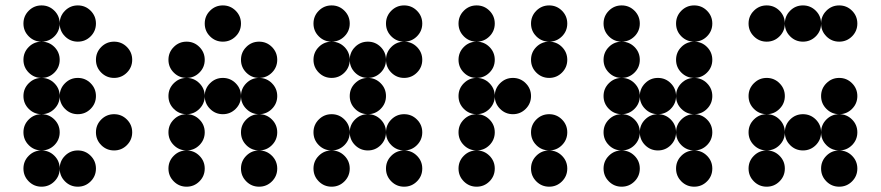

<svg xmlns="http://www.w3.org/2000/svg" viewBox="-20 -704 3321 724"><path d="M205.1 -615.2Q205.1 -586.9 185.1 -566.9Q165 -546.9 136.7 -546.9Q108.4 -546.9 88.4 -566.9Q68.4 -586.9 68.4 -615.2Q68.4 -643.6 88.4 -663.6Q108.4 -683.6 136.7 -683.6Q165 -683.6 185.1 -663.6Q205.1 -643.6 205.1 -615.2ZM341.8 -615.2Q341.8 -586.9 321.8 -566.9Q301.8 -546.9 273.4 -546.9Q245.1 -546.9 225.1 -566.9Q205.1 -586.9 205.1 -615.2Q205.1 -643.6 225.1 -663.6Q245.1 -683.6 273.4 -683.6Q301.8 -683.6 321.8 -663.6Q341.8 -643.6 341.8 -615.2ZM205.1 -478.5Q205.1 -450.2 185.1 -430.2Q165 -410.2 136.7 -410.2Q108.4 -410.2 88.4 -430.2Q68.4 -450.2 68.4 -478.5Q68.4 -506.8 88.4 -526.9Q108.4 -546.9 136.7 -546.9Q165 -546.9 185.1 -526.9Q205.1 -506.8 205.1 -478.5ZM478.5 -478.5Q478.5 -450.2 458.5 -430.2Q438.5 -410.2 410.2 -410.2Q381.8 -410.2 361.8 -430.2Q341.8 -450.2 341.8 -478.5Q341.8 -506.8 361.8 -526.9Q381.8 -546.9 410.2 -546.9Q438.5 -546.9 458.5 -526.9Q478.5 -506.8 478.5 -478.5ZM205.1 -341.8Q205.1 -313.5 185.1 -293.5Q165 -273.4 136.7 -273.4Q108.4 -273.4 88.4 -293.5Q68.4 -313.5 68.4 -341.8Q68.4 -370.1 88.4 -390.1Q108.4 -410.2 136.7 -410.2Q165 -410.2 185.1 -390.1Q205.1 -370.1 205.1 -341.8ZM341.8 -341.8Q341.8 -313.5 321.8 -293.5Q301.8 -273.4 273.4 -273.4Q245.1 -273.4 225.1 -293.5Q205.1 -313.5 205.1 -341.8Q205.1 -370.1 225.1 -390.1Q245.1 -410.2 273.4 -410.2Q301.8 -410.2 321.8 -390.1Q341.8 -370.1 341.8 -341.8ZM205.1 -205.1Q205.1 -176.8 185.1 -156.7Q165 -136.7 136.7 -136.7Q108.4 -136.7 88.4 -156.7Q68.4 -176.8 68.4 -205.1Q68.4 -233.4 88.4 -253.4Q108.4 -273.4 136.7 -273.4Q165 -273.4 185.1 -253.4Q205.1 -233.4 205.1 -205.1ZM478.5 -205.1Q478.5 -176.8 458.5 -156.7Q438.5 -136.7 410.2 -136.7Q381.8 -136.7 361.8 -156.7Q341.8 -176.8 341.8 -205.1Q341.8 -233.4 361.8 -253.4Q381.8 -273.4 410.2 -273.4Q438.5 -273.4 458.5 -253.4Q478.5 -233.4 478.5 -205.1ZM205.1 -68.4Q205.1 -40 185.1 -20Q165 0 136.7 0Q108.4 0 88.4 -20Q68.4 -40 68.4 -68.4Q68.4 -96.7 88.4 -116.7Q108.4 -136.7 136.7 -136.7Q165 -136.7 185.1 -116.7Q205.1 -96.7 205.1 -68.4ZM341.8 -68.4Q341.8 -40 321.8 -20Q301.8 0 273.4 0Q245.1 0 225.1 -20Q205.1 -40 205.1 -68.4Q205.1 -96.7 225.1 -116.7Q245.1 -136.7 273.4 -136.7Q301.8 -136.7 321.8 -116.7Q341.8 -96.7 341.8 -68.4Z M888.7 -615.2Q888.7 -586.9 868.7 -566.9Q848.6 -546.9 820.3 -546.9Q792 -546.9 772 -566.9Q752 -586.9 752 -615.2Q752 -643.6 772 -663.6Q792 -683.6 820.3 -683.6Q848.6 -683.6 868.7 -663.6Q888.7 -643.6 888.7 -615.2ZM752 -478.5Q752 -450.2 731.9 -430.2Q711.9 -410.2 683.6 -410.2Q655.3 -410.2 635.3 -430.2Q615.2 -450.2 615.2 -478.5Q615.2 -506.8 635.3 -526.9Q655.3 -546.9 683.6 -546.9Q711.9 -546.9 731.9 -526.9Q752 -506.8 752 -478.5ZM1025.4 -478.5Q1025.4 -450.2 1005.4 -430.2Q985.4 -410.2 957 -410.2Q928.7 -410.2 908.7 -430.2Q888.7 -450.2 888.7 -478.5Q888.7 -506.8 908.7 -526.9Q928.7 -546.9 957 -546.9Q985.4 -546.9 1005.4 -526.9Q1025.4 -506.8 1025.4 -478.5ZM752 -341.8Q752 -313.5 731.9 -293.5Q711.9 -273.4 683.6 -273.4Q655.3 -273.4 635.3 -293.5Q615.2 -313.5 615.2 -341.8Q615.2 -370.1 635.3 -390.1Q655.3 -410.2 683.6 -410.2Q711.9 -410.2 731.9 -390.1Q752 -370.1 752 -341.8ZM888.7 -341.8Q888.7 -313.5 868.7 -293.5Q848.6 -273.4 820.3 -273.4Q792 -273.4 772 -293.5Q752 -313.5 752 -341.8Q752 -370.1 772 -390.1Q792 -410.2 820.3 -410.2Q848.6 -410.2 868.7 -390.1Q888.7 -370.1 888.7 -341.8ZM1025.4 -341.8Q1025.4 -313.5 1005.4 -293.5Q985.4 -273.4 957 -273.4Q928.7 -273.4 908.7 -293.5Q888.7 -313.5 888.7 -341.8Q888.7 -370.1 908.7 -390.1Q928.7 -410.2 957 -410.2Q985.4 -410.2 1005.4 -390.1Q1025.4 -370.1 1025.4 -341.8ZM752 -205.1Q752 -176.8 731.9 -156.7Q711.9 -136.7 683.6 -136.7Q655.3 -136.7 635.3 -156.7Q615.2 -176.8 615.2 -205.1Q615.2 -233.4 635.3 -253.4Q655.3 -273.4 683.6 -273.4Q711.9 -273.4 731.9 -253.4Q752 -233.4 752 -205.1ZM1025.4 -205.1Q1025.4 -176.8 1005.4 -156.7Q985.4 -136.7 957 -136.7Q928.7 -136.7 908.7 -156.7Q888.7 -176.8 888.7 -205.1Q888.7 -233.4 908.7 -253.4Q928.7 -273.4 957 -273.4Q985.4 -273.4 1005.4 -253.4Q1025.4 -233.4 1025.4 -205.1ZM752 -68.4Q752 -40 731.9 -20Q711.9 0 683.6 0Q655.3 0 635.3 -20Q615.2 -40 615.2 -68.4Q615.2 -96.7 635.3 -116.7Q655.3 -136.7 683.6 -136.7Q711.9 -136.7 731.9 -116.7Q752 -96.7 752 -68.4ZM1025.4 -68.4Q1025.4 -40 1005.4 -20Q985.4 0 957 0Q928.7 0 908.7 -20Q888.7 -40 888.7 -68.4Q888.7 -96.7 908.7 -116.7Q928.7 -136.7 957 -136.7Q985.4 -136.7 1005.4 -116.7Q1025.4 -96.7 1025.4 -68.4Z M1298.8 -615.2Q1298.8 -586.9 1278.8 -566.9Q1258.8 -546.9 1230.5 -546.9Q1202.1 -546.9 1182.1 -566.9Q1162.1 -586.9 1162.1 -615.2Q1162.1 -643.6 1182.1 -663.6Q1202.1 -683.6 1230.5 -683.6Q1258.8 -683.6 1278.8 -663.6Q1298.8 -643.6 1298.8 -615.2ZM1572.3 -615.2Q1572.3 -586.9 1552.2 -566.9Q1532.2 -546.9 1503.9 -546.9Q1475.6 -546.9 1455.6 -566.9Q1435.5 -586.9 1435.5 -615.2Q1435.5 -643.6 1455.6 -663.6Q1475.6 -683.6 1503.9 -683.6Q1532.2 -683.6 1552.2 -663.6Q1572.3 -643.6 1572.3 -615.2ZM1298.8 -478.5Q1298.8 -450.2 1278.8 -430.2Q1258.8 -410.2 1230.5 -410.2Q1202.1 -410.2 1182.1 -430.2Q1162.1 -450.2 1162.1 -478.5Q1162.1 -506.8 1182.1 -526.9Q1202.1 -546.9 1230.5 -546.9Q1258.8 -546.9 1278.8 -526.9Q1298.8 -506.8 1298.8 -478.5ZM1435.5 -478.5Q1435.5 -450.2 1415.5 -430.2Q1395.5 -410.2 1367.2 -410.2Q1338.9 -410.2 1318.8 -430.2Q1298.8 -450.2 1298.8 -478.5Q1298.8 -506.8 1318.8 -526.9Q1338.9 -546.9 1367.2 -546.9Q1395.5 -546.9 1415.5 -526.9Q1435.5 -506.8 1435.5 -478.5ZM1572.3 -478.5Q1572.3 -450.2 1552.2 -430.2Q1532.2 -410.2 1503.9 -410.2Q1475.6 -410.2 1455.6 -430.2Q1435.5 -450.2 1435.5 -478.5Q1435.5 -506.8 1455.6 -526.9Q1475.6 -546.9 1503.9 -546.9Q1532.2 -546.9 1552.2 -526.9Q1572.3 -506.8 1572.3 -478.5ZM1435.5 -341.8Q1435.5 -313.5 1415.5 -293.5Q1395.5 -273.4 1367.2 -273.4Q1338.9 -273.4 1318.8 -293.5Q1298.8 -313.5 1298.8 -341.8Q1298.8 -370.1 1318.8 -390.1Q1338.9 -410.2 1367.2 -410.2Q1395.5 -410.2 1415.5 -390.1Q1435.5 -370.1 1435.5 -341.8ZM1298.8 -205.1Q1298.8 -176.8 1278.8 -156.7Q1258.8 -136.7 1230.5 -136.7Q1202.1 -136.7 1182.1 -156.7Q1162.1 -176.8 1162.1 -205.1Q1162.1 -233.4 1182.1 -253.4Q1202.1 -273.4 1230.5 -273.4Q1258.8 -273.4 1278.8 -253.4Q1298.8 -233.4 1298.8 -205.1ZM1435.5 -205.1Q1435.5 -176.8 1415.5 -156.7Q1395.5 -136.7 1367.2 -136.7Q1338.9 -136.7 1318.8 -156.7Q1298.8 -176.8 1298.8 -205.1Q1298.8 -233.4 1318.8 -253.4Q1338.9 -273.4 1367.2 -273.4Q1395.5 -273.4 1415.5 -253.4Q1435.5 -233.4 1435.5 -205.1ZM1572.3 -205.1Q1572.3 -176.8 1552.2 -156.7Q1532.2 -136.7 1503.9 -136.7Q1475.6 -136.7 1455.6 -156.7Q1435.5 -176.8 1435.5 -205.1Q1435.5 -233.4 1455.6 -253.4Q1475.6 -273.4 1503.9 -273.4Q1532.2 -273.4 1552.2 -253.4Q1572.3 -233.4 1572.3 -205.1ZM1298.8 -68.4Q1298.8 -40 1278.8 -20Q1258.8 0 1230.5 0Q1202.1 0 1182.1 -20Q1162.1 -40 1162.1 -68.4Q1162.1 -96.7 1182.1 -116.7Q1202.1 -136.7 1230.5 -136.7Q1258.8 -136.7 1278.8 -116.7Q1298.8 -96.7 1298.8 -68.4ZM1572.3 -68.4Q1572.3 -40 1552.2 -20Q1532.2 0 1503.9 0Q1475.6 0 1455.6 -20Q1435.5 -40 1435.5 -68.4Q1435.5 -96.7 1455.6 -116.7Q1475.6 -136.7 1503.9 -136.7Q1532.2 -136.7 1552.2 -116.7Q1572.3 -96.7 1572.3 -68.4Z M1845.7 -615.2Q1845.7 -586.9 1825.7 -566.9Q1805.7 -546.9 1777.3 -546.9Q1749 -546.9 1729 -566.9Q1709 -586.9 1709 -615.2Q1709 -643.6 1729 -663.6Q1749 -683.6 1777.3 -683.6Q1805.7 -683.6 1825.7 -663.6Q1845.7 -643.6 1845.7 -615.2ZM2119.1 -615.2Q2119.1 -586.9 2099.1 -566.9Q2079.1 -546.9 2050.8 -546.9Q2022.5 -546.9 2002.4 -566.9Q1982.4 -586.9 1982.4 -615.2Q1982.4 -643.6 2002.4 -663.6Q2022.5 -683.6 2050.8 -683.6Q2079.1 -683.6 2099.1 -663.6Q2119.1 -643.6 2119.1 -615.2ZM1845.7 -478.5Q1845.7 -450.2 1825.7 -430.2Q1805.7 -410.2 1777.3 -410.2Q1749 -410.2 1729 -430.2Q1709 -450.2 1709 -478.5Q1709 -506.8 1729 -526.9Q1749 -546.9 1777.3 -546.9Q1805.7 -546.9 1825.7 -526.9Q1845.7 -506.8 1845.7 -478.5ZM2119.1 -478.5Q2119.1 -450.2 2099.1 -430.2Q2079.1 -410.2 2050.8 -410.2Q2022.5 -410.2 2002.4 -430.2Q1982.4 -450.2 1982.4 -478.5Q1982.4 -506.8 2002.4 -526.9Q2022.5 -546.9 2050.8 -546.9Q2079.1 -546.9 2099.1 -526.9Q2119.1 -506.8 2119.1 -478.5ZM1845.7 -341.8Q1845.7 -313.5 1825.7 -293.5Q1805.7 -273.4 1777.3 -273.4Q1749 -273.4 1729 -293.5Q1709 -313.5 1709 -341.8Q1709 -370.1 1729 -390.1Q1749 -410.2 1777.3 -410.2Q1805.7 -410.2 1825.7 -390.1Q1845.7 -370.1 1845.7 -341.8ZM1982.4 -341.8Q1982.4 -313.5 1962.4 -293.5Q1942.4 -273.4 1914.1 -273.4Q1885.7 -273.4 1865.7 -293.5Q1845.7 -313.5 1845.7 -341.8Q1845.7 -370.1 1865.7 -390.1Q1885.7 -410.2 1914.1 -410.2Q1942.4 -410.2 1962.4 -390.1Q1982.4 -370.1 1982.4 -341.8ZM1845.7 -205.1Q1845.7 -176.8 1825.7 -156.7Q1805.7 -136.7 1777.3 -136.7Q1749 -136.7 1729 -156.7Q1709 -176.8 1709 -205.1Q1709 -233.4 1729 -253.4Q1749 -273.4 1777.3 -273.4Q1805.7 -273.4 1825.7 -253.4Q1845.7 -233.4 1845.7 -205.1ZM2119.1 -205.1Q2119.1 -176.8 2099.1 -156.7Q2079.1 -136.7 2050.8 -136.7Q2022.5 -136.7 2002.4 -156.7Q1982.4 -176.8 1982.4 -205.1Q1982.4 -233.4 2002.4 -253.4Q2022.5 -273.4 2050.8 -273.4Q2079.1 -273.4 2099.1 -253.4Q2119.1 -233.4 2119.1 -205.1ZM1845.7 -68.4Q1845.7 -40 1825.7 -20Q1805.7 0 1777.3 0Q1749 0 1729 -20Q1709 -40 1709 -68.4Q1709 -96.7 1729 -116.7Q1749 -136.7 1777.3 -136.7Q1805.7 -136.7 1825.7 -116.7Q1845.7 -96.7 1845.7 -68.4ZM2119.1 -68.4Q2119.1 -40 2099.1 -20Q2079.1 0 2050.8 0Q2022.5 0 2002.4 -20Q1982.4 -40 1982.4 -68.4Q1982.4 -96.7 2002.4 -116.7Q2022.5 -136.7 2050.8 -136.7Q2079.1 -136.7 2099.1 -116.7Q2119.1 -96.7 2119.1 -68.4Z M2392.6 -615.2Q2392.6 -586.9 2372.6 -566.9Q2352.5 -546.9 2324.2 -546.9Q2295.9 -546.9 2275.9 -566.9Q2255.9 -586.9 2255.9 -615.2Q2255.9 -643.6 2275.9 -663.6Q2295.9 -683.6 2324.2 -683.6Q2352.5 -683.6 2372.6 -663.6Q2392.6 -643.6 2392.6 -615.2ZM2666 -615.2Q2666 -586.9 2646 -566.9Q2626 -546.9 2597.7 -546.9Q2569.3 -546.9 2549.3 -566.9Q2529.3 -586.9 2529.3 -615.2Q2529.3 -643.6 2549.3 -663.6Q2569.3 -683.6 2597.7 -683.6Q2626 -683.6 2646 -663.6Q2666 -643.6 2666 -615.2ZM2392.6 -478.5Q2392.6 -450.2 2372.6 -430.2Q2352.5 -410.2 2324.2 -410.2Q2295.9 -410.2 2275.9 -430.2Q2255.9 -450.2 2255.9 -478.5Q2255.9 -506.8 2275.9 -526.9Q2295.9 -546.9 2324.2 -546.9Q2352.5 -546.9 2372.6 -526.9Q2392.6 -506.8 2392.6 -478.5ZM2666 -478.5Q2666 -450.2 2646 -430.2Q2626 -410.2 2597.7 -410.2Q2569.3 -410.2 2549.3 -430.2Q2529.3 -450.2 2529.3 -478.5Q2529.3 -506.8 2549.3 -526.9Q2569.3 -546.9 2597.7 -546.9Q2626 -546.9 2646 -526.9Q2666 -506.8 2666 -478.5ZM2392.6 -341.8Q2392.6 -313.5 2372.6 -293.5Q2352.5 -273.4 2324.2 -273.4Q2295.9 -273.4 2275.9 -293.5Q2255.9 -313.5 2255.9 -341.8Q2255.9 -370.1 2275.9 -390.1Q2295.9 -410.2 2324.2 -410.2Q2352.5 -410.2 2372.6 -390.1Q2392.6 -370.1 2392.6 -341.8ZM2529.3 -341.8Q2529.3 -313.5 2509.3 -293.5Q2489.3 -273.4 2460.9 -273.4Q2432.6 -273.4 2412.6 -293.5Q2392.6 -313.5 2392.6 -341.8Q2392.6 -370.1 2412.6 -390.1Q2432.6 -410.2 2460.9 -410.2Q2489.3 -410.2 2509.3 -390.1Q2529.3 -370.1 2529.3 -341.8ZM2666 -341.8Q2666 -313.5 2646 -293.5Q2626 -273.4 2597.7 -273.4Q2569.3 -273.4 2549.3 -293.5Q2529.3 -313.5 2529.3 -341.8Q2529.3 -370.1 2549.3 -390.1Q2569.3 -410.2 2597.7 -410.2Q2626 -410.2 2646 -390.1Q2666 -370.1 2666 -341.8ZM2392.6 -205.1Q2392.6 -176.8 2372.6 -156.7Q2352.5 -136.7 2324.2 -136.7Q2295.9 -136.7 2275.9 -156.7Q2255.9 -176.8 2255.9 -205.1Q2255.9 -233.4 2275.9 -253.4Q2295.9 -273.4 2324.2 -273.4Q2352.5 -273.4 2372.6 -253.4Q2392.6 -233.4 2392.6 -205.1ZM2529.3 -205.1Q2529.3 -176.8 2509.3 -156.7Q2489.3 -136.7 2460.9 -136.7Q2432.6 -136.7 2412.6 -156.7Q2392.6 -176.8 2392.6 -205.1Q2392.6 -233.4 2412.6 -253.4Q2432.6 -273.4 2460.9 -273.4Q2489.3 -273.4 2509.3 -253.4Q2529.3 -233.4 2529.3 -205.1ZM2666 -205.1Q2666 -176.8 2646 -156.7Q2626 -136.7 2597.7 -136.7Q2569.3 -136.7 2549.3 -156.7Q2529.3 -176.8 2529.3 -205.1Q2529.3 -233.4 2549.3 -253.4Q2569.3 -273.4 2597.7 -273.4Q2626 -273.4 2646 -253.4Q2666 -233.4 2666 -205.1ZM2392.6 -68.4Q2392.6 -40 2372.6 -20Q2352.5 0 2324.2 0Q2295.9 0 2275.9 -20Q2255.9 -40 2255.9 -68.4Q2255.9 -96.7 2275.9 -116.7Q2295.9 -136.7 2324.2 -136.7Q2352.5 -136.7 2372.6 -116.7Q2392.6 -96.7 2392.6 -68.4ZM2666 -68.4Q2666 -40 2646 -20Q2626 0 2597.7 0Q2569.3 0 2549.3 -20Q2529.3 -40 2529.3 -68.4Q2529.3 -96.7 2549.3 -116.7Q2569.3 -136.7 2597.7 -136.7Q2626 -136.7 2646 -116.7Q2666 -96.7 2666 -68.4Z M2939.5 -341.8Q2939.5 -313.5 2919.4 -293.5Q2899.4 -273.4 2871.1 -273.4Q2842.8 -273.4 2822.8 -293.5Q2802.7 -313.5 2802.7 -341.8Q2802.7 -370.1 2822.8 -390.1Q2842.8 -410.2 2871.1 -410.2Q2899.4 -410.2 2919.4 -390.1Q2939.5 -370.1 2939.5 -341.8ZM3212.9 -341.8Q3212.9 -313.5 3192.9 -293.5Q3172.9 -273.4 3144.5 -273.4Q3116.2 -273.4 3096.2 -293.5Q3076.2 -313.5 3076.2 -341.8Q3076.2 -370.1 3096.2 -390.1Q3116.2 -410.2 3144.5 -410.2Q3172.9 -410.2 3192.9 -390.1Q3212.9 -370.1 3212.9 -341.8ZM2939.5 -205.1Q2939.5 -176.8 2919.4 -156.7Q2899.4 -136.7 2871.1 -136.7Q2842.8 -136.7 2822.8 -156.7Q2802.7 -176.8 2802.7 -205.1Q2802.7 -233.4 2822.8 -253.4Q2842.8 -273.4 2871.1 -273.4Q2899.4 -273.4 2919.4 -253.4Q2939.5 -233.4 2939.5 -205.1ZM3076.2 -205.1Q3076.2 -176.8 3056.2 -156.7Q3036.1 -136.7 3007.8 -136.7Q2979.5 -136.7 2959.5 -156.7Q2939.5 -176.8 2939.5 -205.1Q2939.5 -233.4 2959.5 -253.4Q2979.5 -273.4 3007.8 -273.4Q3036.1 -273.4 3056.2 -253.4Q3076.2 -233.4 3076.2 -205.1ZM3212.9 -205.1Q3212.9 -176.8 3192.9 -156.7Q3172.9 -136.7 3144.5 -136.7Q3116.2 -136.7 3096.2 -156.7Q3076.2 -176.8 3076.2 -205.1Q3076.2 -233.4 3096.2 -253.4Q3116.2 -273.4 3144.5 -273.4Q3172.9 -273.4 3192.9 -253.4Q3212.9 -233.4 3212.9 -205.1ZM2939.5 -68.4Q2939.5 -40 2919.4 -20Q2899.4 0 2871.1 0Q2842.8 0 2822.8 -20Q2802.7 -40 2802.7 -68.4Q2802.7 -96.7 2822.8 -116.7Q2842.8 -136.7 2871.1 -136.7Q2899.4 -136.7 2919.4 -116.7Q2939.5 -96.7 2939.5 -68.4ZM3212.9 -68.4Q3212.9 -40 3192.9 -20Q3172.9 0 3144.5 0Q3116.2 0 3096.2 -20Q3076.2 -40 3076.2 -68.4Q3076.2 -96.7 3096.2 -116.7Q3116.2 -136.7 3144.5 -136.7Q3172.9 -136.7 3192.9 -116.7Q3212.9 -96.7 3212.9 -68.4ZM2939.5 -615.2Q2939.5 -586.9 2919.4 -566.9Q2899.4 -546.9 2871.1 -546.9Q2842.8 -546.9 2822.8 -566.9Q2802.7 -586.9 2802.7 -615.2Q2802.7 -643.6 2822.8 -663.6Q2842.8 -683.6 2871.1 -683.6Q2899.4 -683.6 2919.4 -663.6Q2939.5 -643.6 2939.5 -615.2ZM3076.2 -615.2Q3076.2 -586.9 3056.2 -566.9Q3036.1 -546.9 3007.8 -546.9Q2979.5 -546.9 2959.5 -566.9Q2939.5 -586.9 2939.5 -615.2Q2939.5 -643.6 2959.5 -663.6Q2979.5 -683.6 3007.8 -683.6Q3036.1 -683.6 3056.2 -663.6Q3076.2 -643.6 3076.2 -615.2ZM3212.9 -615.2Q3212.9 -586.9 3192.9 -566.9Q3172.9 -546.9 3144.5 -546.9Q3116.2 -546.9 3096.2 -566.9Q3076.2 -586.9 3076.2 -615.2Q3076.2 -643.6 3096.2 -663.6Q3116.2 -683.6 3144.5 -683.6Q3172.9 -683.6 3192.9 -663.6Q3212.9 -643.6 3212.9 -615.2Z"/></svg>

Font: DatDot
Style: Bold
Weight: 700
Designer: GGBot
Version: 1.00